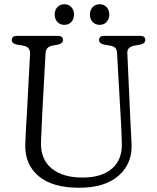

<svg xmlns="http://www.w3.org/2000/svg" viewBox="-20 -869 737 904"><path d="M550 -287 531 -620.5Q530 -637 522.2 -644Q514.5 -651 499.5 -654L470 -659Q446.5 -664 446.5 -680.5Q446.5 -700 469.5 -700H641Q664 -700 664 -680.5Q664 -664.5 640.5 -659L612 -654Q578 -647.5 579.5 -619L594.5 -287Q596 -263 597.2 -239.5Q598.5 -216 599.5 -190.5Q603.5 -100 539.2 -42.5Q475 15 352 15Q226 15 161 -40.5Q96 -96 99 -190Q99.5 -206 100.8 -230.2Q102 -254.5 103.2 -279.8Q104.5 -305 106 -323.5L121.5 -615.5Q123 -648 90 -654L59.5 -659Q35.5 -664 35.5 -680.5Q35.5 -700 59 -700H253.5Q276.5 -700 276.5 -680.5Q276.5 -664.5 253 -659L225.5 -654Q196 -648 194.5 -618.5L178.5 -326Q176.5 -288 175.5 -257.5Q174.5 -227 173 -200.5Q170.5 -119 223 -76Q275.5 -33 368 -33Q459.5 -33 508.2 -76Q557 -119 553.5 -197Q552.5 -228.5 551.8 -248.5Q551 -268.5 550 -287ZM283 -752Q262.5 -752 250 -765.8Q237.5 -779.5 237.5 -800.5Q237.5 -821.5 250 -835.2Q262.5 -849 283 -849Q303.5 -849 316 -835.2Q328.5 -821.5 328.5 -800.5Q328.5 -779.5 316 -765.8Q303.5 -752 283 -752ZM449 -752Q428.5 -752 416 -765.8Q403.5 -779.5 403.5 -800.5Q403.5 -821.5 416 -835.2Q428.5 -849 449 -849Q469.5 -849 482 -835.2Q494.5 -821.5 494.5 -800.5Q494.5 -779.5 482 -765.8Q469.5 -752 449 -752Z"/></svg>

Font: Fraunces 72pt S100 Light
Style: Regular
Weight: 300
Version: Version 1.000; ttfautohint (v1.8.3)